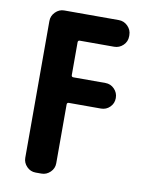

<svg xmlns="http://www.w3.org/2000/svg" viewBox="-83 -791 666 852"><g transform="rotate(10 250.0 -365.0)"><path d="M382.8 -730.5Q406.2 -730.5 423.3 -713.4Q440.4 -696.3 440.4 -672.9V-667Q440.4 -643.6 423.3 -627Q406.2 -610.4 382.8 -610.4H228.5Q219.7 -610.4 219.7 -601.6V-454.1Q219.7 -445.3 228.5 -445.3H373Q396.5 -445.3 413.1 -428.2Q429.7 -411.1 429.7 -387.7V-386.7Q429.7 -363.3 413.1 -346.7Q396.5 -330.1 373 -330.1H228.5Q219.7 -330.1 219.7 -321.3V-56.6Q219.7 -33.2 202.6 -16.6Q185.5 0 163.1 0H136.7Q113.3 0 96.7 -17.1Q80.1 -34.2 80.1 -56.6V-672.9Q80.1 -696.3 97.2 -713.4Q114.3 -730.5 136.7 -730.5Z"/></g></svg>

Font: Rounded Mgen+ 2m bold
Style: Bold
Weight: 700
Designer: [Source Han Sans]
Ryoko NISHIZUKA  (kana & ideographs); Paul D. Hunt (Latin, Greek & Cyrillic); Wenlong ZHANG  (bopomofo
Version: Version 1.059.20150602